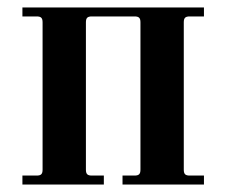

<svg xmlns="http://www.w3.org/2000/svg" viewBox="-20 -494 606 514"><path d="M40 0H258V-24H226C214 -24 210 -28 210 -40V-434C210 -446 214 -450 226 -450H340C352 -450 356 -446 356 -434V-40C356 -28 352 -24 340 -24H308V0H526V-24H488C476 -24 472 -28 472 -40V-434C472 -446 476 -450 488 -450H526V-474H40V-450H78C90 -450 94 -446 94 -434V-40C94 -28 90 -24 78 -24H40Z"/></svg>

Font: Old Standard
Style: Bold
Weight: 700
Designer: Alexey Kryukov <alexios@thessalonica.org.ru>
Version: Version 2.0.2